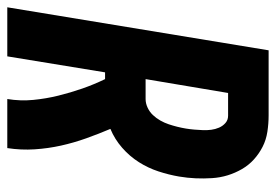

<svg xmlns="http://www.w3.org/2000/svg" viewBox="-138 -638 775 540"><g transform="rotate(90 250.0 -367.5)"><path d="M0 0 121 -735H304Q327 -735 350 -731.5Q373 -728 392.5 -718Q412 -708 428 -693.5Q444 -679 455 -660Q466 -641 472.5 -620Q479 -599 480.5 -576Q482 -553 481 -530Q480 -507 476 -483Q471 -454 461.5 -425Q452 -396 435.5 -370Q419 -344 395 -323Q371 -302 342 -290Q356 -257 368.5 -222Q381 -187 389 -151Q397 -115 399.5 -77Q402 -39 396 0H258Q264 -37 260.5 -73Q257 -109 248.5 -143.5Q240 -178 228.5 -211Q217 -244 202 -275H183L138 0ZM202 -389H258Q270 -389 282 -394.5Q294 -400 303 -409.5Q312 -419 318.5 -430.5Q325 -442 329 -454Q333 -466 336 -478Q339 -490 341 -502Q343 -514 344 -526Q345 -538 345.5 -550Q346 -562 344.5 -573.5Q343 -585 338.5 -595.5Q334 -606 325.5 -613.5Q317 -621 305 -621H241Z"/></g></svg>

Font: Iosevka Curly Heavy
Style: Italic
Weight: 900
Italic angle: -9°
Monospace: yes
Designer: Belleve Invis
Foundry: Belleve Invis
Version: Version 22.1.2; ttfautohint (v1.8.4)